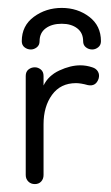

<svg xmlns="http://www.w3.org/2000/svg" viewBox="-20 -455 280 485"><path d="M90 -141V-13Q90 -3 84 3.5Q78 10 68 10Q58 10 51.5 3.5Q45 -3 45 -13V-263Q45 -274 52 -279.5Q59 -285 68 -285Q76 -285 83 -279.5Q90 -274 90 -263V-239Q102 -264 130 -277Q158 -290 183 -290Q198 -290 213 -285Q223 -282 227.5 -274Q232 -266 229 -256Q222 -236 202 -240Q184 -245 172 -245Q133 -245 111.5 -215.5Q90 -186 90 -141ZM136 -435Q176 -435 205.5 -412.5Q235 -390 235 -351Q235 -341 228 -335.5Q221 -330 213 -330Q204 -330 197 -335.5Q190 -341 190 -351Q190 -372 175 -383.5Q160 -395 136 -395Q111 -395 95.5 -383.5Q80 -372 80 -351Q80 -341 73 -335.5Q66 -330 58 -330Q49 -330 42 -335.5Q35 -341 35 -351Q35 -390 65.5 -412.5Q96 -435 136 -435Z"/></svg>

Font: Dongle Light
Style: Regular
Weight: 300
Designer: Yanghee Ryu
Foundry: Yanghee Ryu
Version: Version 2.000